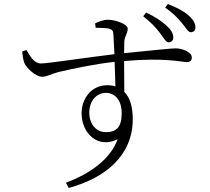

<svg xmlns="http://www.w3.org/2000/svg" viewBox="-20 -854 1040 953"><path d="M817 -644C830 -644 840 -652 840 -668C840 -688 830 -706 804 -729C781 -750 749 -771 705 -792L691 -773C728 -744 751 -720 771 -694C791 -669 802 -644 817 -644ZM505 -198C459 -198 423 -236 423 -296C423 -347 454 -393 506 -393C548 -393 584 -360 584 -292C584 -221 556 -198 505 -198ZM927 -694C940 -694 950 -702 950 -718C950 -737 940 -757 914 -779C890 -800 859 -816 813 -834L800 -816C839 -789 858 -769 880 -743C902 -718 913 -694 927 -694ZM189 -473C213 -473 232 -487 277 -498C341 -513 454 -537 549 -547L553 -425C541 -429 528 -431 513 -431C431 -431 385 -362 385 -292C385 -191 467 -114 564 -163C528 -64 428 8 307 53L321 79C508 28 639 -85 639 -263C639 -322 626 -369 597 -398L596 -551C799 -569 879 -546 908 -546C925 -546 932 -554 932 -569C932 -597 882 -614 852 -614C830 -614 755 -606 596 -590L597 -649C599 -675 614 -689 614 -712C614 -734 553 -756 516 -756C492 -756 469 -746 452 -738L455 -716C485 -716 506 -715 521 -712C537 -707 542 -702 543 -681L548 -585C427 -571 219 -539 183 -539C149 -539 130 -575 111 -606L90 -598C92 -579 95 -557 101 -541C112 -516 157 -473 189 -473Z"/></svg>

Font: Source Han Serif CN Light
Style: Regular
Weight: 300
Designer: Ryoko NISHIZUKA 西塚涼子 (kana & ideographs); Frank Grießhammer (Latin, Greek & Cyrillic); Wenlong ZHANG 张文龙 (bopomofo); San
Foundry: Adobe
Version: Version 2.003;hotconv 1.1.1;makeotfexe 2.6.0